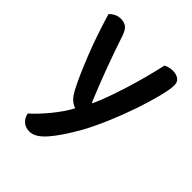

<svg xmlns="http://www.w3.org/2000/svg" viewBox="-190 -587 887 887"><g transform="rotate(45 253.0 -144.0)"><path d="M158 -109Q133 -158 97 -248Q61 -338 27 -452Q36 -463 51 -470.5Q66 -478 83 -478Q105 -478 119 -467.5Q133 -457 142 -431Q169 -350 198 -271.5Q227 -193 262 -109H266Q281 -141 296.5 -184Q312 -227 327 -275Q342 -323 355 -372.5Q368 -422 378 -467Q388 -472 398.5 -475Q409 -478 423 -478Q445 -478 460 -467.5Q475 -457 475 -435Q475 -409 461.5 -355.5Q448 -302 426 -237.5Q404 -173 376 -107Q348 -41 320 10Q270 98 229.5 144Q189 190 153 190Q125 190 108.5 174.5Q92 159 88 136Q104 122 123 102Q142 82 161 59Q180 36 197 11.5Q214 -13 226 -36Q209 -41 193 -55.5Q177 -70 158 -109Z"/></g></svg>

Font: Baloo Bhaina 2 Medium
Style: Regular
Weight: 500
Designer: Yesha Goshar, Manish Minz, Shuchita Grover and Ek Type
Foundry: Ek Type
Version: Version 1.640;hotconv 1.0.111;makeotfexe 2.5.65597; ttfautoh